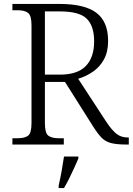

<svg xmlns="http://www.w3.org/2000/svg" viewBox="-20 -734 674 975"><path d="M43 0V-32H70Q105 -32 122.5 -45Q140 -58 140 -109V-605Q140 -655 122.5 -668.5Q105 -682 70 -682H43V-714H282Q410 -714 469.5 -669Q529 -624 529 -526Q529 -471 508 -432.5Q487 -394 452 -370Q417 -346 377 -334L520 -115Q548 -73 571.5 -54.5Q595 -36 627 -36H634V0H624Q573 0 544 -7.5Q515 -15 496 -34.5Q477 -54 454 -90L310 -318H208V-109Q208 -58 225.5 -45Q243 -32 278 -32H304V0ZM284 -355Q373 -355 415.5 -398.5Q458 -442 458 -524Q458 -602 420.5 -639Q383 -676 285 -676H208V-355ZM278 208Q286 173 293 134.5Q300 96 305 61H378V71Q369 92 356.5 119.5Q344 147 330.5 174Q317 201 305 221H278Z"/></svg>

Font: Noto Serif Gurmukhi Light
Style: Regular
Weight: 300
Designer: Vaibhav Singh and the Monotype Design Team
Foundry: Monotype Imaging Inc.
Version: Version 2.004; ttfautohint (v1.8.4.7-5d5b)